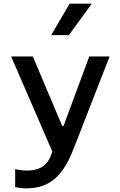

<svg xmlns="http://www.w3.org/2000/svg" viewBox="-20 -830 660 1052"><path d="M260.5 -637.5 361.5 -810H483L357.5 -637.5ZM41 -520.5 266.5 0 259.5 20.5C243 64.5 210 104.5 128 104.5C104.5 104.5 83.5 101.5 63 96.5V195.5C82 199.5 102 202 125.5 202C268 202 333.5 113 384 -17L580.5 -520.5H469L328 -139.5H321L160 -520.5Z"/></svg>

Font: Monaspace Neon Medium
Style: Regular
Weight: 500
Designer: Riley Cran & the Lettermatic Team
Foundry: Lettermatic
Version: Version 1.200 (Monaspace Neon)